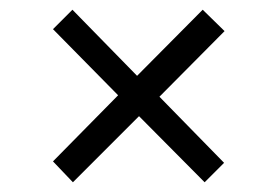

<svg xmlns="http://www.w3.org/2000/svg" viewBox="-20 -467 570 395"><path d="M130 -92 89 -135 223 -271 89 -407 129 -447 262 -311 397 -447 442 -403 308 -268 441 -132 401 -92 266 -228Z"/></svg>

Font: Faustina Light
Style: Regular
Weight: 300
Designer: Alfonso Garcia
Foundry: http://www.omnibus-type.com
Version: Version 1.200